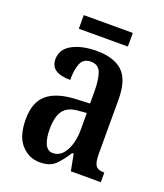

<svg xmlns="http://www.w3.org/2000/svg" viewBox="-129 -765 736 861"><g transform="rotate(20 239.0 -334.0)"><path d="M161 10Q110 10 73.5 -29.5Q37 -69 37 -151Q37 -232 82 -270Q127 -308 218 -312L284 -315V-373Q284 -430 272 -461.5Q260 -493 224 -493Q189 -493 176.5 -463.5Q164 -434 164 -384Q70 -384 70 -449Q70 -497 116 -522Q162 -547 233 -547Q315 -547 356.5 -508Q398 -469 398 -375V-117Q398 -76 408.5 -61Q419 -46 447 -46H450V0H307L292 -79H285Q259 -38 234 -14Q209 10 161 10ZM203 -49Q240 -49 262.5 -89.5Q285 -130 285 -191V-270L247 -267Q194 -263 173.5 -233Q153 -203 153 -146Q153 -101 165 -75Q177 -49 203 -49ZM122 -613V-678H356V-613Z"/></g></svg>

Font: Noto Serif Thai ExtraCondensed SemiBold
Style: Regular
Weight: 600
Width: 2
Designer: Monotype Design Team
Foundry: Monotype Imaging Inc.
Version: Version 2.001; ttfautohint (v1.8.4.7-5d5b)